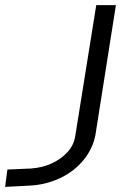

<svg xmlns="http://www.w3.org/2000/svg" viewBox="-56 -725 535 752"><path d="M-36 7 -27 -61 65 -65Q110 -68 147.5 -85.5Q185 -103 209.5 -130.5Q234 -158 239 -194L321 -705H398L318 -198Q308 -143 271 -98Q234 -53 178.5 -27Q123 -1 59 2Z"/></svg>

Font: Nunito Sans 7pt Expanded Light
Style: Italic
Weight: 300
Width: 7
Italic angle: -9°
Designer: Vernon Adams
Foundry: Vernon Adams
Version: Version 3.101;gftools[0.9.27]